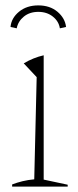

<svg xmlns="http://www.w3.org/2000/svg" viewBox="-20 -692 291 712"><path d="M25 0V-8Q43 -15 63.5 -20Q84 -25 107 -27L116 -406L68 -457Q103 -478 142 -487V-26L231 -7V0ZM122 -672Q165 -672 193 -648.5Q221 -625 225 -592L202 -587Q198 -613 176 -630.5Q154 -648 122 -648Q90 -648 68.5 -630.5Q47 -613 42 -587L19 -592Q22 -625 50.5 -648.5Q79 -672 122 -672Z"/></svg>

Font: Piazzolla Thin
Style: Regular
Weight: 100
Designer: Juan Pablo del Peral
Foundry: Huerta Tipografica
Version: Version 1.330